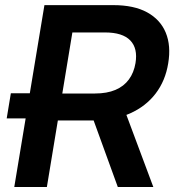

<svg xmlns="http://www.w3.org/2000/svg" viewBox="-20 -748 697 768"><path d="M158.2 -274.4H6.8L23.4 -375H174.8ZM37.1 0 157.7 -727.5H433.1Q516.1 -727.5 568.8 -698.5Q621.6 -669.4 643.1 -617.2Q664.6 -564.9 652.8 -494.6Q641.6 -424.8 602.3 -373.5Q563 -322.3 499.8 -294.2Q436.5 -266.1 353.5 -266.1H157.7L175.3 -374H359.9Q407.7 -374 441.7 -388.4Q475.6 -402.8 495.6 -430.2Q515.6 -457.5 522 -495.6Q531.7 -554.7 501 -586.4Q470.2 -618.2 399.9 -618.2H269.5L167.5 0ZM451.2 0 331.5 -329.6H470.2L593.3 0Z"/></svg>

Font: Inter 20pt SemiBold
Style: Italic
Weight: 600
Italic angle: -9.3988°
Version: Version 4.001;git-66647c0bb